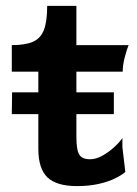

<svg xmlns="http://www.w3.org/2000/svg" viewBox="-20 -621 466 651"><path d="M241 10Q172 10 141 -19.5Q110 -49 110 -116V-378H20V-468Q66 -468 92 -479.5Q118 -491 129 -520Q140 -549 140 -601H239V-468H416Q409 -451 402.5 -425Q396 -399 396 -378H239V-158Q239 -112 249 -96.5Q259 -81 285 -81Q305 -81 326 -92.5Q347 -104 365.5 -120.5Q384 -137 395 -153V-122L405 -38Q394 -28 371 -16.5Q348 -5 315 2.5Q282 10 241 10ZM20 -234 21 -308H366V-234Z"/></svg>

Font: Red Rose SemiBold
Style: Regular
Weight: 600
Designer: Jaikishan Patel
Version: Version 2.000